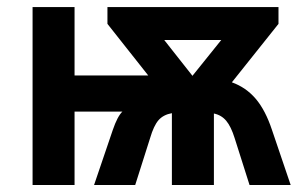

<svg xmlns="http://www.w3.org/2000/svg" viewBox="-20 -527 857 547"><path d="M248 0 301.3 -156.7Q314.5 -195.3 328.6 -209H192.4V0H72.8V-506.8H192.4V-312H402.3L286.1 -459V-506.8H773.4V-459L640.6 -292.5Q681.2 -277.8 708.7 -245.4Q736.3 -212.9 754.9 -156.7L808.1 0H690.9L648.4 -133.8Q638.2 -166.5 624.5 -182.9Q610.8 -199.2 589.4 -203.6V0H469.7V-204.6Q445.3 -200.2 431.6 -184.6Q418 -168.9 407.7 -133.8L365.2 0ZM528.3 -311 610.4 -413.1H447.8Z"/></svg>

Font: Bpm'online Open Sans
Style: Bold
Weight: 700
Foundry: Ascender Corporation
Version: Version 1.10